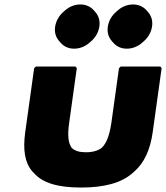

<svg xmlns="http://www.w3.org/2000/svg" viewBox="-20 -818 744 860"><path d="M141 -520 133 -513 93 -226C82 -147 91 -89 125 -50L132 -43C171 2 240 22 343 22C446 22 523 2 574 -43L582 -50C626 -89 653 -147 664 -226L704 -513L698 -520H521L513 -513L479 -269C471 -215 459 -179 436 -156C419 -143 395 -136 365 -136C336 -136 315 -142 301 -156C285 -178 282 -214 290 -269L324 -513L318 -520ZM576 -798C550 -798 526 -788 507 -771L499 -764C480 -747 467 -725 463 -699C459 -673 466 -651 481 -634L487 -627C502 -610 522 -600 548 -600C574 -600 598 -610 617 -627L625 -634C644 -651 657 -673 661 -699C665 -725 658 -747 643 -764L637 -771C622 -788 602 -798 576 -798ZM340 -798C314 -798 290 -788 271 -771L263 -764C244 -747 231 -724 227 -699C223 -673 230 -651 245 -634L251 -627C266 -610 286 -600 312 -600C338 -600 362 -610 381 -627L389 -634C408 -651 421 -673 425 -699C429 -725 422 -747 407 -764L401 -771C386 -788 366 -798 340 -798Z"/></svg>

Font: Hussar Woodtype
Style: BlkObl
Weight: 900
Foundry: Cannot Into Space Fonts
Version: Version 1.07